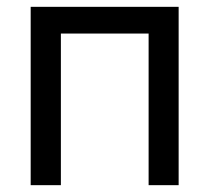

<svg xmlns="http://www.w3.org/2000/svg" viewBox="-20 -542 614 562"><path d="M69.8 0V-522H502.9V0H415V-443.8H158.2V0Z"/></svg>

Font: Rawline Medium
Style: Regular
Weight: 500
Designer: Matt McInerney, Pablo Impallari, Rodrigo Fuenzalida
Foundry: Matt McInerney, Pablo Impallari, Rodrigo Fuenzalida
Version: Version 4.020;PS 004.020;hotconv 1.0.88;makeotf.lib2.5.64775